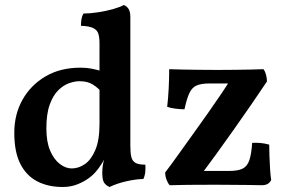

<svg xmlns="http://www.w3.org/2000/svg" viewBox="-20 -737 1138 766"><path d="M301 -467Q326 -467 346 -463Q366 -459 390 -452V-365Q371 -387 350 -400Q329 -413 298 -413Q278 -413 255.5 -405Q233 -397 212.5 -377Q192 -357 178.5 -320Q165 -283 165 -225Q165 -171 180 -136Q195 -101 218.5 -83Q242 -65 266 -65Q294 -65 319 -82.5Q344 -100 360.5 -139Q377 -178 377 -243L413 -139Q398 -103 385.5 -83.5Q373 -64 364 -54Q354 -41 334.5 -26.5Q315 -12 288.5 -1.5Q262 9 230 9Q172 9 128.5 -13.5Q85 -36 61 -83.5Q37 -131 37 -207Q37 -281 70 -339.5Q103 -398 162 -432.5Q221 -467 301 -467ZM500 -155Q500 -127 504 -110.5Q508 -94 521 -87Q534 -80 560 -80Q561 -66 559.5 -51Q558 -36 552 -23Q520 -22 483 -13.5Q446 -5 417 9Q403 3 395.5 -8Q388 -19 388 -49Q388 -69 392 -87Q396 -105 403 -135ZM500 -572V-129H377V-572ZM474 -717Q485 -713 492.5 -702Q500 -691 500 -669V-537H377V-563Q377 -587 372.5 -602Q368 -617 352 -625Q336 -633 303 -634Q303 -648 305 -660.5Q307 -673 313 -683Q339 -683 371.5 -688Q404 -693 432 -701Q460 -709 474 -717ZM657 2Q649 -7 644 -21Q639 -35 639 -49Q662 -79 690.5 -119Q719 -159 750 -202Q781 -245 810.5 -287Q840 -329 864 -364.5Q888 -400 902 -424L929 -404H815Q783 -404 764.5 -396Q746 -388 735.5 -365.5Q725 -343 716 -301Q699 -301 679.5 -303.5Q660 -306 647 -311Q651 -345 653 -384Q655 -423 655 -461Q676 -460 707 -459.5Q738 -459 774.5 -458.5Q811 -458 848 -458Q885 -458 919 -458.5Q953 -459 982 -459.5Q1011 -460 1031 -461Q1038 -452 1041.5 -438.5Q1045 -425 1045 -412Q1019 -373 985 -323.5Q951 -274 914.5 -222.5Q878 -171 843 -122.5Q808 -74 780 -37L763 -55H894Q929 -55 947.5 -64Q966 -73 974.5 -97Q983 -121 986 -167Q1003 -168 1019.5 -166.5Q1036 -165 1054 -160Q1054 -141 1055 -114.5Q1056 -88 1057.5 -62.5Q1059 -37 1062 -19Q1052 2 1025 2Q1001 1 972.5 1Q944 1 910.5 0.5Q877 0 839 0Q773 0 728.5 0.5Q684 1 657 2Z"/></svg>

Font: Vollkorn SemiBold
Style: Regular
Weight: 600
Designer: Friedrich Althausen
Foundry: Friedrich Althausen
Version: Version 5.000